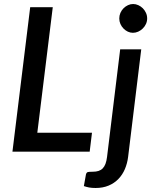

<svg xmlns="http://www.w3.org/2000/svg" viewBox="-20 -756 765 957"><path d="M438.5 -94.5 427 0H42L130.5 -720H243L166 -94.5ZM684 -510 618.5 26.5Q614.5 58.5 602.5 86.8Q590.5 115 570.2 136Q550 157 521.5 169Q493 181 456.5 181Q437.5 181 424.2 178.5Q411 176 398 171.5L408.5 113Q411.5 103 418.2 101.5Q425 100 442 100Q459 100 471.2 96Q483.5 92 492 83.2Q500.5 74.5 505.8 60.5Q511 46.5 513.5 26.5L579 -510ZM713.5 -664Q713.5 -649.5 707.5 -636.5Q701.5 -623.5 691.5 -613.8Q681.5 -604 668.8 -598.2Q656 -592.5 642.5 -592.5Q629.5 -592.5 617.2 -598.2Q605 -604 595.5 -613.8Q586 -623.5 580.2 -636.5Q574.5 -649.5 574.5 -664Q574.5 -678.5 580.2 -691.8Q586 -705 595.8 -714.8Q605.5 -724.5 617.8 -730.2Q630 -736 643.5 -736Q657 -736 669.5 -730.2Q682 -724.5 691.8 -714.8Q701.5 -705 707.5 -692Q713.5 -679 713.5 -664Z"/></svg>

Font: Lato SemiBold
Style: Italic
Weight: 600
Italic angle: -7°
Designer: Lukasz Dziedzic with Adam Twardoch and Botio Nikoltchev
Foundry: tyPoland Lukasz Dziedzic
Version: Version 2.015; 2015-08-06; http://www.latofonts.com/